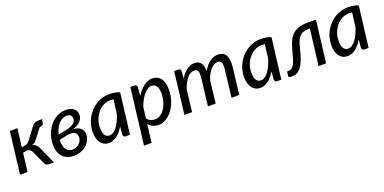

<svg xmlns="http://www.w3.org/2000/svg" viewBox="-12 -1263 4368 2182"><g transform="rotate(-20 2172.0 -172.0)"><path d="M320 -422Q336 -445 348.5 -461.5Q361 -478 373.8 -488.5Q386.5 -499 401.8 -503.8Q417 -508.5 439.5 -508.5H479.5L469.5 -459Q467.5 -447.5 461.2 -444Q455 -440.5 446.2 -438.2Q437.5 -436 427.2 -431.2Q417 -426.5 407 -412.5L335 -318Q320 -297.5 306 -285.8Q292 -274 269.5 -269Q298.5 -263.5 316.8 -247.8Q335 -232 347 -203L438 0H384Q359.5 0 347.2 -8.2Q335 -16.5 327.5 -32L256.5 -188Q248.5 -207.5 233 -220Q217.5 -232.5 197 -232.5L145.5 -223L118.5 0H27.5L89 -507.5H180.5L153 -285L194 -293.5Q203.5 -295.5 211 -298Q218.5 -300.5 224.5 -304.2Q230.5 -308 236 -313.2Q241.5 -318.5 247 -326Z M896 -412Q896 -392.5 889 -373.2Q882 -354 867 -337Q852 -320 828.2 -305.2Q804.5 -290.5 771.5 -280Q798.5 -279 820.8 -271.8Q843 -264.5 858.8 -251Q874.5 -237.5 883.2 -218.2Q892 -199 892 -173.5Q892 -139 876.8 -106.5Q861.5 -74 833.5 -48.8Q805.5 -23.5 766.2 -8Q727 7.5 679.5 7.5Q634.5 7.5 599.8 -7Q565 -21.5 541.8 -47.5Q518.5 -73.5 506.5 -110Q494.5 -146.5 494.5 -191Q494.5 -233 503.5 -273.2Q512.5 -313.5 529.5 -349.5Q546.5 -385.5 570.8 -415.8Q595 -446 625 -468Q655 -490 690.5 -502.2Q726 -514.5 765.5 -514.5Q799 -514.5 823.5 -506Q848 -497.5 864.2 -483.2Q880.5 -469 888.2 -450.5Q896 -432 896 -412ZM588 -218.5Q587.5 -215 587.5 -211.5Q587.5 -208 587.5 -204Q587 -172.5 593 -146.2Q599 -120 611.8 -101.8Q624.5 -83.5 644 -73.5Q663.5 -63.5 689.5 -64.5Q713.5 -65 734.5 -74Q755.5 -83 771 -97.8Q786.5 -112.5 795.5 -132Q804.5 -151.5 804.5 -173Q804.5 -190.5 798.5 -205.5Q792.5 -220.5 778.8 -230.2Q765 -240 742.8 -243Q720.5 -246 688 -240ZM754 -449.5Q725.5 -449.5 700.5 -436.5Q675.5 -423.5 655 -400.2Q634.5 -377 619.2 -345.5Q604 -314 596 -277.5L682 -296.5Q725 -304.5 751 -315.8Q777 -327 791.2 -340Q805.5 -353 810.2 -367Q815 -381 815 -394.5Q815 -405 812 -414.8Q809 -424.5 801.8 -432.2Q794.5 -440 782.8 -444.8Q771 -449.5 754 -449.5Z M1357 0H1308Q1289 0 1282.5 -9.5Q1276 -19 1276 -32.5L1284 -128Q1266.5 -97 1246 -72.2Q1225.5 -47.5 1202.5 -29.8Q1179.5 -12 1154.5 -2.5Q1129.5 7 1102.5 7Q1072.5 7 1048 -4.8Q1023.5 -16.5 1005.8 -39.2Q988 -62 978.2 -95.5Q968.5 -129 968.5 -172.5Q968.5 -217.5 979.8 -260.2Q991 -303 1012 -341Q1033 -379 1062.2 -411Q1091.5 -443 1127.2 -466Q1163 -489 1204.5 -501.8Q1246 -514.5 1291.5 -514.5Q1324.5 -514.5 1356 -509.5Q1387.5 -504.5 1417.5 -491.5ZM1138.5 -71.5Q1162.5 -71.5 1185.2 -86.8Q1208 -102 1228.5 -128.8Q1249 -155.5 1266.5 -192.2Q1284 -229 1297.5 -272.5L1319 -442.5Q1298.5 -445.5 1279 -445.5Q1234.5 -445.5 1195.2 -424.5Q1156 -403.5 1126.8 -368.2Q1097.5 -333 1080.5 -286.8Q1063.5 -240.5 1063.5 -189.5Q1063.5 -130.5 1082.5 -101Q1101.5 -71.5 1138.5 -71.5Z M1464.5 170.5 1547 -508.5H1594Q1626 -508.5 1626 -476L1618.5 -374.5Q1637.5 -406.5 1659.8 -432.2Q1682 -458 1706.5 -476.5Q1731 -495 1757.5 -505Q1784 -515 1811.5 -515Q1876.5 -515 1912.8 -468.2Q1949 -421.5 1949 -329.5Q1949 -288 1940.5 -246.8Q1932 -205.5 1916 -168.2Q1900 -131 1877.8 -99Q1855.5 -67 1828 -43.2Q1800.5 -19.5 1768.8 -6.2Q1737 7 1702 7Q1665 7 1634.8 -7.2Q1604.5 -21.5 1583 -48L1556.5 170.5ZM1775.5 -439Q1752 -439 1728.2 -424.2Q1704.5 -409.5 1682.2 -383.2Q1660 -357 1640.5 -321Q1621 -285 1607 -242.5L1591 -112.5Q1610 -87 1635.8 -76.8Q1661.5 -66.5 1688 -66.5Q1713.5 -66.5 1735.8 -77Q1758 -87.5 1776.5 -106Q1795 -124.5 1809.8 -149.2Q1824.5 -174 1834.5 -202Q1844.5 -230 1849.8 -260.2Q1855 -290.5 1855 -320Q1855 -379 1834.2 -409Q1813.5 -439 1775.5 -439Z M2015.5 0 2076.5 -508.5H2124Q2156 -508.5 2156 -476L2150 -392Q2186.5 -452.5 2230.5 -483.8Q2274.5 -515 2323 -515Q2374 -515 2398.8 -480.8Q2423.5 -446.5 2424.5 -381.5Q2462 -450 2508.5 -482.5Q2555 -515 2607.5 -515Q2672.5 -515 2700.2 -465.2Q2728 -415.5 2717 -323.5L2679 0H2585.5L2623.5 -323.5Q2630.5 -381 2620 -408.5Q2609.5 -436 2574 -436Q2553 -436 2531.8 -425Q2510.5 -414 2491 -393Q2471.5 -372 2454.5 -341.2Q2437.5 -310.5 2425 -271L2393.5 0H2300L2338.5 -323.5Q2342 -352 2341.8 -373.2Q2341.5 -394.5 2336.2 -408.5Q2331 -422.5 2319.8 -429.2Q2308.5 -436 2290.5 -436Q2267.5 -436 2246 -424.2Q2224.5 -412.5 2205.2 -390.2Q2186 -368 2169.2 -336Q2152.5 -304 2139.5 -263.5L2108 0Z M3187.5 0H3138.5Q3119.5 0 3113 -9.5Q3106.5 -19 3106.5 -32.5L3114.5 -128Q3097 -97 3076.5 -72.2Q3056 -47.5 3033 -29.8Q3010 -12 2985 -2.5Q2960 7 2933 7Q2903 7 2878.5 -4.8Q2854 -16.5 2836.2 -39.2Q2818.5 -62 2808.8 -95.5Q2799 -129 2799 -172.5Q2799 -217.5 2810.2 -260.2Q2821.5 -303 2842.5 -341Q2863.5 -379 2892.8 -411Q2922 -443 2957.8 -466Q2993.5 -489 3035 -501.8Q3076.5 -514.5 3122 -514.5Q3155 -514.5 3186.5 -509.5Q3218 -504.5 3248 -491.5ZM2969 -71.5Q2993 -71.5 3015.8 -86.8Q3038.5 -102 3059 -128.8Q3079.5 -155.5 3097 -192.2Q3114.5 -229 3128 -272.5L3149.5 -442.5Q3129 -445.5 3109.5 -445.5Q3065 -445.5 3025.8 -424.5Q2986.5 -403.5 2957.2 -368.2Q2928 -333 2911 -286.8Q2894 -240.5 2894 -189.5Q2894 -130.5 2913 -101Q2932 -71.5 2969 -71.5Z M3419.5 -272Q3435.5 -335 3457 -379.8Q3478.5 -424.5 3510.5 -452.8Q3542.5 -481 3587.2 -494Q3632 -507 3694 -507H3791.5L3729 0H3638L3691.5 -435.5H3675Q3639.5 -435.5 3613.5 -427Q3587.5 -418.5 3568.2 -399Q3549 -379.5 3535 -347.2Q3521 -315 3509.5 -267Q3491.5 -189 3471.5 -136.5Q3451.5 -84 3428 -52.2Q3404.5 -20.5 3376.5 -6.8Q3348.5 7 3314.5 7Q3291 7 3282.2 3Q3273.5 -1 3274.5 -11L3281 -65.5H3297Q3320 -65.5 3336.8 -76.2Q3353.5 -87 3367 -111.2Q3380.5 -135.5 3392.8 -175Q3405 -214.5 3419.5 -272Z M4243 0H4194Q4175 0 4168.5 -9.5Q4162 -19 4162 -32.5L4170 -128Q4152.5 -97 4132 -72.2Q4111.5 -47.5 4088.5 -29.8Q4065.5 -12 4040.5 -2.5Q4015.5 7 3988.5 7Q3958.5 7 3934 -4.8Q3909.5 -16.5 3891.8 -39.2Q3874 -62 3864.2 -95.5Q3854.5 -129 3854.5 -172.5Q3854.5 -217.5 3865.8 -260.2Q3877 -303 3898 -341Q3919 -379 3948.2 -411Q3977.5 -443 4013.2 -466Q4049 -489 4090.5 -501.8Q4132 -514.5 4177.5 -514.5Q4210.5 -514.5 4242 -509.5Q4273.5 -504.5 4303.5 -491.5ZM4024.5 -71.5Q4048.5 -71.5 4071.2 -86.8Q4094 -102 4114.5 -128.8Q4135 -155.5 4152.5 -192.2Q4170 -229 4183.5 -272.5L4205 -442.5Q4184.5 -445.5 4165 -445.5Q4120.5 -445.5 4081.2 -424.5Q4042 -403.5 4012.8 -368.2Q3983.5 -333 3966.5 -286.8Q3949.5 -240.5 3949.5 -189.5Q3949.5 -130.5 3968.5 -101Q3987.5 -71.5 4024.5 -71.5Z"/></g></svg>

Font: Lato Medium
Style: Italic
Weight: 500
Italic angle: -7°
Designer: Lukasz Dziedzic
Foundry: tyPoland Lukasz Dziedzic
Version: Version 2.006; 2014-01-15